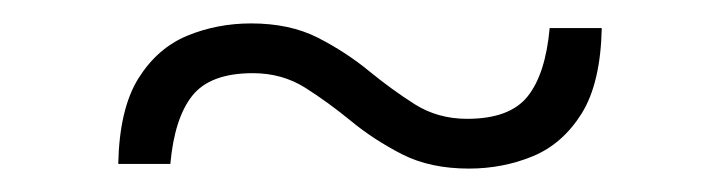

<svg xmlns="http://www.w3.org/2000/svg" viewBox="-20 -338 615 164"><path d="M81 -198Q82 -245 98.2 -271Q114.5 -297 140 -307.5Q165.5 -318 194.5 -318Q227.5 -318 251.5 -305.8Q275.5 -293.5 295 -277.5Q314.5 -261.5 334.2 -249Q354 -236.5 379 -236.5Q415.5 -236.5 430.8 -255.8Q446 -275 449.5 -314H494Q493 -267 476.8 -241Q460.5 -215 435 -204.5Q409.5 -194 380.5 -194Q347.5 -194 323.5 -206.2Q299.5 -218.5 280 -234.5Q260.5 -250.5 240.8 -263Q221 -275.5 196 -275.5Q159.5 -275.5 144.2 -256.2Q129 -237 125.5 -198Z"/></svg>

Font: Newsreader 72pt
Style: Bold
Weight: 700
Designer: Hugues Gentile
Foundry: Production Type
Version: Version 1.003; ttfautohint (v1.8.3)